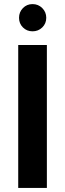

<svg xmlns="http://www.w3.org/2000/svg" viewBox="-20 -918 318 938"><path d="M209 -698V0H69V-698ZM139 -765Q111 -765 92 -784Q73 -803 73 -831Q73 -859 92 -878.5Q111 -898 139 -898Q167 -898 186.5 -878.5Q206 -859 206 -831Q206 -803 186.5 -784Q167 -765 139 -765Z"/></svg>

Font: MSTAGE SemiBold
Style: Regular
Weight: 600
Designer: Ninad Kale (Devanagari), Jonny Pinhorn (Latin)
Foundry: Indian Type Foundry
Version: 4.004